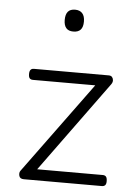

<svg xmlns="http://www.w3.org/2000/svg" viewBox="-55 -824 605 866"><g transform="rotate(5 247.5 -391.0)"><path d="M86 0Q68 0 64.5 -13.5Q61 -27 67 -36L370 -450H88Q78 -450 73 -455.5Q68 -461 68 -475Q68 -488 73 -494Q78 -500 88 -500H427Q437 -500 442 -494Q447 -488 447.5 -479.5Q448 -471 442 -462L142 -50H439Q449 -50 454 -44Q459 -38 459 -23Q459 -11 454 -5.5Q449 0 439 0ZM250 -683Q228 -683 217.5 -695.5Q207 -708 207 -732Q207 -757 217.5 -769.5Q228 -782 250 -782Q271 -782 282.5 -769.5Q294 -757 294 -732Q294 -707 283 -695Q272 -683 250 -683Z"/></g></svg>

Font: Playwrite US Modern ExtraLight
Style: Regular
Weight: 250
Designer: Veronika Burian, José Scaglione
Foundry: TypeTogether
Version: Version 1.003